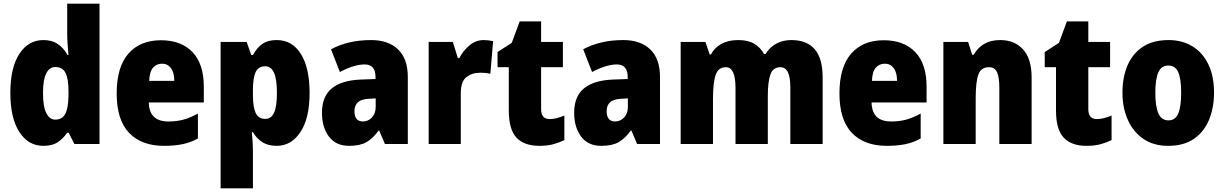

<svg xmlns="http://www.w3.org/2000/svg" viewBox="-20 -780 6633 1040"><path d="M215 10Q133 10 84.5 -65.5Q36 -141 36 -277Q36 -414 85 -488.5Q134 -563 215 -563Q261 -563 292.5 -542Q324 -521 346 -482H351Q348 -512 346 -543Q344 -574 344 -599V-760H519V0H383L352 -61H344Q320 -27 291 -8.5Q262 10 215 10ZM279 -132Q317 -132 333.5 -163Q350 -194 351 -262V-287Q351 -353 335 -385Q319 -417 279 -417Q248 -417 230.5 -382.5Q213 -348 213 -277Q213 -202 231 -167Q249 -132 279 -132Z M852 -562Q961 -562 1022.5 -498Q1084 -434 1084 -310V-225H786Q788 -122 892 -122Q936 -122 973.5 -132Q1011 -142 1052 -165V-30Q1015 -9 971 0.5Q927 10 869 10Q746 10 679 -60.5Q612 -131 612 -274Q612 -417 675.5 -489.5Q739 -562 852 -562ZM858 -435Q828 -435 809 -413.5Q790 -392 788 -342H924Q924 -387 906 -411Q888 -435 858 -435Z M1479 -563Q1563 -563 1610 -487.5Q1657 -412 1657 -276Q1657 -140 1607.5 -65Q1558 10 1479 10Q1432 10 1401 -10Q1370 -30 1350 -64H1344Q1347 -34 1348.5 -9.5Q1350 15 1350 36V240H1175V-553H1316L1341 -482H1350Q1374 -525 1403.5 -544Q1433 -563 1479 -563ZM1417 -421Q1380 -421 1365 -390Q1350 -359 1350 -291V-266Q1350 -200 1365 -168Q1380 -136 1417 -136Q1449 -136 1464.5 -169.5Q1480 -203 1480 -276Q1480 -352 1464 -386.5Q1448 -421 1417 -421Z M1991 -563Q2083 -563 2136 -512.5Q2189 -462 2189 -363V0H2065L2034 -73H2031Q2000 -30 1965 -10Q1930 10 1871 10Q1799 10 1761.5 -40.5Q1724 -91 1724 -169Q1724 -258 1777.5 -301.5Q1831 -345 1933 -349L2014 -352V-363Q2014 -431 1955 -431Q1927 -431 1893 -420.5Q1859 -410 1821 -390L1773 -513Q1817 -537 1871.5 -550Q1926 -563 1991 -563ZM1979 -245Q1937 -243 1918.5 -226Q1900 -209 1900 -178Q1900 -122 1946 -122Q1974 -122 1994.5 -143.5Q2015 -165 2015 -201V-247Z M2600 -563Q2625 -563 2651 -557L2636 -380Q2626 -383 2613 -384.5Q2600 -386 2580 -386Q2537 -386 2506.5 -362.5Q2476 -339 2476 -275V0H2302V-553H2433L2460 -465H2468Q2486 -502 2521 -532.5Q2556 -563 2600 -563Z M2957 -135Q2976 -135 2995.5 -140Q3015 -145 3037 -154V-21Q3008 -7 2976 1.5Q2944 10 2901 10Q2820 10 2778 -34Q2736 -78 2736 -182V-416H2675V-498L2752 -548L2795 -664H2911V-553H3029V-416H2911V-189Q2911 -135 2957 -135Z M3357 -563Q3449 -563 3502 -512.5Q3555 -462 3555 -363V0H3431L3400 -73H3397Q3366 -30 3331 -10Q3296 10 3237 10Q3165 10 3127.5 -40.5Q3090 -91 3090 -169Q3090 -258 3143.5 -301.5Q3197 -345 3299 -349L3380 -352V-363Q3380 -431 3321 -431Q3293 -431 3259 -420.5Q3225 -410 3187 -390L3139 -513Q3183 -537 3237.5 -550Q3292 -563 3357 -563ZM3345 -245Q3303 -243 3284.5 -226Q3266 -209 3266 -178Q3266 -122 3312 -122Q3340 -122 3360.5 -143.5Q3381 -165 3381 -201V-247Z M4267 -563Q4350 -563 4393 -513.5Q4436 -464 4436 -360V0H4261V-304Q4261 -363 4247.5 -389.5Q4234 -416 4207 -416Q4168 -416 4153.5 -377.5Q4139 -339 4139 -261V0H3964V-304Q3964 -416 3912 -416Q3871 -416 3856.5 -374.5Q3842 -333 3842 -245V0H3667V-553H3801L3824 -485H3831Q3849 -521 3887 -542Q3925 -563 3979 -563Q4033 -563 4066.5 -542.5Q4100 -522 4118 -488H4127Q4149 -524 4184.5 -543.5Q4220 -563 4267 -563Z M4767 -562Q4876 -562 4937.5 -498Q4999 -434 4999 -310V-225H4701Q4703 -122 4807 -122Q4851 -122 4888.5 -132Q4926 -142 4967 -165V-30Q4930 -9 4886 0.5Q4842 10 4784 10Q4661 10 4594 -60.5Q4527 -131 4527 -274Q4527 -417 4590.5 -489.5Q4654 -562 4767 -562ZM4773 -435Q4743 -435 4724 -413.5Q4705 -392 4703 -342H4839Q4839 -387 4821 -411Q4803 -435 4773 -435Z M5398 -563Q5476 -563 5522 -512Q5568 -461 5568 -360V0H5393V-305Q5393 -360 5381 -388Q5369 -416 5337 -416Q5294 -416 5279.5 -376.5Q5265 -337 5265 -248V0H5090V-553H5224L5246 -483H5254Q5276 -522 5311.5 -542.5Q5347 -563 5398 -563Z M5921 -135Q5940 -135 5959.5 -140Q5979 -145 6001 -154V-21Q5972 -7 5940 1.5Q5908 10 5865 10Q5784 10 5742 -34Q5700 -78 5700 -182V-416H5639V-498L5716 -548L5759 -664H5875V-553H5993V-416H5875V-189Q5875 -135 5921 -135Z M6556 -278Q6556 -198 6529.5 -132.5Q6503 -67 6448 -28.5Q6393 10 6307 10Q6228 10 6173 -28Q6118 -66 6089 -131Q6060 -196 6060 -278Q6060 -363 6088 -427Q6116 -491 6171 -527Q6226 -563 6310 -563Q6382 -563 6437.5 -530Q6493 -497 6524.5 -433Q6556 -369 6556 -278ZM6238 -277Q6238 -204 6254.5 -166Q6271 -128 6309 -128Q6347 -128 6362.5 -166Q6378 -204 6378 -278Q6378 -351 6362.5 -388Q6347 -425 6308 -425Q6271 -425 6254.5 -388.5Q6238 -352 6238 -277Z"/></svg>

Font: Noto Sans Oriya Cond Blk
Style: Regular
Weight: 900
Width: 3
Designer: Amélie Bonet and Sol Matas
Foundry: Google LLC
Version: Version 2.006; ttfautohint (v1.8.4.7-5d5b)